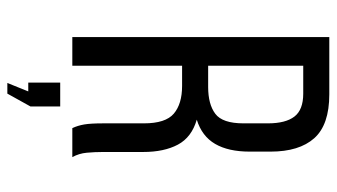

<svg xmlns="http://www.w3.org/2000/svg" viewBox="-217 -523 917 523"><g transform="rotate(90 241.5 -261.5)"><path d="M237 -700H81V0H159V-299H214C246.7 -299 271.8 -291.5 289.5 -276.5C307.2 -261.5 316 -234.3 316 -195V-85C316 -61.7 317 -44.2 319 -32.5C321 -20.8 324.3 -10 329 0H408C401.3 -12 397.3 -25.2 396 -39.5C394.7 -53.8 394 -68.7 394 -84V-193C394 -231 387.3 -262.5 374 -287.5C360.7 -312.5 338 -329.7 306 -339C336 -348.3 358 -365 372 -389C386 -413 393 -444.3 393 -483V-540C393 -592 380.8 -631.7 356.5 -659C332.2 -686.3 292.3 -700 237 -700ZM217 -370H159V-629H235C264.3 -629 285.2 -621 297.5 -605C309.8 -589 316 -565 316 -533V-466C316 -428 307.3 -402.5 290 -389.5C272.7 -376.5 248.3 -370 217 -370ZM229 120 206 177H235L270 114V33H205V120Z"/></g></svg>

Font: Bebas Neue Regular two
Style: Regular2
Weight: 400
Designer: Ryoichi Tsunekawa & LGV (GE)
Foundry: Free Software Foundation, Inc.
Version: Version 1.003 August 13, 2016